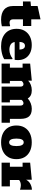

<svg xmlns="http://www.w3.org/2000/svg" viewBox="1306 -2033 735 3387"><g transform="rotate(90 1673.5 -339.5)"><path d="M328.1 8.8Q212.4 8.8 149.4 -44.2Q86.4 -97.2 86.4 -197.8V-377H5.9V-510.3L86.4 -518.1V-635.3L320.8 -686.5V-523.4H439V-377H320.8V-202.6Q320.8 -173.3 335.2 -157Q349.6 -140.6 378.9 -140.6Q396 -140.6 408 -143.8Q419.9 -147 430.7 -150.4L443.8 -144.5V-4.9Q416 1.5 387.9 5.1Q359.9 8.8 328.1 8.8Z M797.9 8.8Q652.8 8.8 570.6 -64.2Q488.3 -137.2 488.3 -266.6Q488.3 -348.1 524.2 -407.7Q560.1 -467.3 624.5 -499.8Q689 -532.2 774.4 -532.2Q857.9 -532.2 917.5 -501.7Q977.1 -471.2 1008.5 -416.7Q1040 -362.3 1040 -291Q1040 -274.4 1038.6 -259Q1037.1 -243.7 1035.2 -231H721.2Q729.5 -181.2 766.4 -159.4Q803.2 -137.7 856.4 -137.7Q901.4 -137.7 942.1 -153.6Q982.9 -169.4 1011.2 -193.4L1024.4 -187.5V-47.4Q1001 -31.2 963.9 -18.6Q926.8 -5.9 883.5 1.5Q840.3 8.8 797.9 8.8ZM787.1 -412.1Q754.4 -412.1 737.8 -386.7Q721.2 -361.3 719.2 -315.9H855Q853 -361.3 836.7 -386.7Q820.3 -412.1 787.1 -412.1Z M1102.5 0V-146.5H1173.3V-370.6H1102.5V-503.9L1402.8 -532.7V-468.8Q1433.1 -499.5 1478 -516.1Q1522.9 -532.7 1573.7 -532.7Q1676.3 -532.7 1716.3 -461.4Q1753.9 -495.6 1802 -514.2Q1850.1 -532.7 1898.4 -532.7Q1992.2 -532.7 2034.4 -483.4Q2076.7 -434.1 2076.7 -334V-146.5H2145V0H1842.3V-334Q1842.3 -361.3 1830.3 -373.8Q1818.4 -386.2 1800.3 -386.2Q1785.6 -386.2 1769.5 -377.4Q1753.4 -368.7 1742.2 -352.1V-146.5H1786.1V0H1507.8V-334Q1507.8 -361.3 1495.8 -373.8Q1483.9 -386.2 1465.8 -386.2Q1451.2 -386.2 1435.1 -377.4Q1418.9 -368.7 1407.7 -352.1V-146.5H1451.7V0Z M2490.7 8.8Q2398.9 8.8 2332.3 -23.9Q2265.6 -56.6 2229.7 -117.2Q2193.8 -177.7 2193.8 -261.2Q2193.8 -345.2 2229.7 -405.8Q2265.6 -466.3 2332.3 -499.3Q2398.9 -532.2 2490.7 -532.2Q2582.5 -532.2 2649.2 -499.3Q2715.8 -466.3 2751.7 -405.8Q2787.6 -345.2 2787.6 -261.2Q2787.6 -177.7 2751.7 -117.2Q2715.8 -56.6 2649.2 -23.9Q2582.5 8.8 2490.7 8.8ZM2490.7 -133.3Q2556.6 -133.3 2556.6 -261.7Q2556.6 -390.1 2490.7 -390.1Q2424.8 -390.1 2424.8 -261.7Q2424.8 -133.3 2490.7 -133.3Z M2850.1 0V-146.5H2920.9V-370.6H2850.1V-503.9L3150.4 -532.7V-432.6Q3179.2 -485.8 3230 -510.3Q3280.8 -534.7 3327.1 -534.7V-324.7Q3283.2 -339.8 3246.6 -339.8Q3222.2 -339.8 3195.3 -331.3Q3168.5 -322.8 3155.3 -308.1V-146.5H3267.6V0Z"/></g></svg>

Font: Bevan
Style: Regular
Weight: 400
Designer: Vernon Adams
Foundry: Vernon Adams
Version: Version 2.100; ttfautohint (v1.8.3)